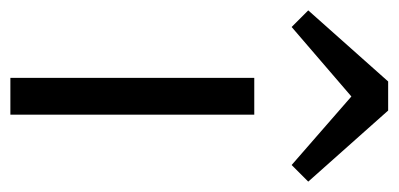

<svg xmlns="http://www.w3.org/2000/svg" viewBox="-278 -549 768 370"><g transform="rotate(90 106.0 -364.0)"><path d="M71 0V-470H142V0ZM-27 -542 -59 -574 78 -728H134L271 -574L239 -542L83 -678L130 -677Z"/></g></svg>

Font: Outfit Thin Light
Style: Regular
Weight: 300
Version: Version 1.100;gftools[0.9.27]